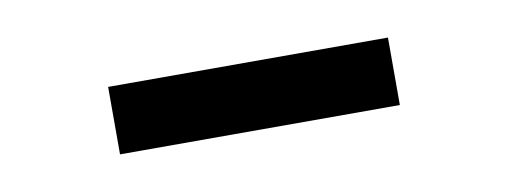

<svg xmlns="http://www.w3.org/2000/svg" viewBox="-26 -795 525 199"><g transform="rotate(-10 237.0 -695.5)"><path d="M384.5 -731V-660H90V-731Z"/></g></svg>

Font: Merriweather 20pt
Style: Regular
Weight: 400
Version: Version 2.100